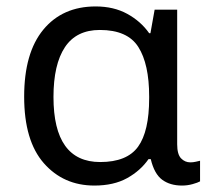

<svg xmlns="http://www.w3.org/2000/svg" viewBox="-20 -566 663 596"><path d="M273 10Q177 10 116 -59.5Q55 -129 55 -266Q55 -402 114.5 -474Q174 -546 277 -546Q333 -546 375 -523Q417 -500 443 -463H447L460 -536H530V-118Q530 -87 542 -74.5Q554 -62 571 -62Q579 -62 588 -64Q597 -66 601 -67V-3Q594 1 578 5.5Q562 10 545 10Q508 10 483.5 -8Q459 -26 448 -72H441Q416 -36 374.5 -13Q333 10 273 10ZM291 -63Q374 -63 408.5 -110.5Q443 -158 443 -261V-267Q443 -367 409.5 -420Q376 -473 290 -473Q217 -473 181.5 -419.5Q146 -366 146 -265Q146 -63 291 -63Z"/></svg>

Font: Go Noto Current
Style: Regular
Weight: 400
Designer: Monotype Design Team
Foundry: Monotype Imaging Inc.
Version: Version 2.007; ttfautohint (v1.8) -l 8 -r 50 -G 200 -x 14 -D